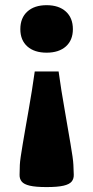

<svg xmlns="http://www.w3.org/2000/svg" viewBox="-20 -526 370 760"><path d="M57.5 165.5 58.5 126.5Q59 114.5 62.2 93Q65.5 71.5 70.2 42.8Q75 14 81 -20.2Q87 -54.5 93.5 -91.5Q100 -128.5 106.2 -167.2Q112.5 -206 117.5 -243H212Q217 -206 223.2 -167.2Q229.5 -128.5 236 -91.5Q242.5 -54.5 248.2 -20.2Q254 14 259 42.8Q264 71.5 267 93Q270 114.5 270.5 126.5L272 165.5Q272.5 181.5 263.8 192.5Q255 203.5 231.5 209Q208 214.5 164.5 214.5Q121 214.5 97.8 209Q74.5 203.5 65.8 192.5Q57 181.5 57.5 165.5ZM164.5 -317.5Q116 -317.5 88.2 -342.2Q60.5 -367 60.5 -410.5Q60.5 -455 88.2 -480.2Q116 -505.5 164.5 -505.5Q213 -505.5 240.8 -480.2Q268.5 -455 268.5 -410.5Q268.5 -367 240.8 -342.2Q213 -317.5 164.5 -317.5Z"/></svg>

Font: Newsreader 9pt
Style: Bold
Weight: 700
Designer: Hugues Gentile
Foundry: Production Type
Version: Version 1.003